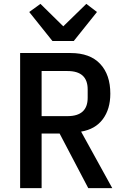

<svg xmlns="http://www.w3.org/2000/svg" viewBox="-20 -972 640 992"><path d="M195 0H84V-698H345Q445 -698 497.5 -642Q550 -586 550 -488Q550 -408 511 -356Q472 -304 399 -292L560 0H436L288 -282H195ZM329 -372Q433 -372 433 -467V-510Q433 -605 329 -605H195V-372ZM251 -760 131 -910 189 -952 307 -836 426 -952 481 -910 361 -760Z"/></svg>

Font: IBM Plaex Mono Medium
Style: Regular
Weight: 500
Designer: Mike Abbink, Paul van der Laan, Pieter van Rosmalen
Foundry: Bold Monday
Version: Version 2.003